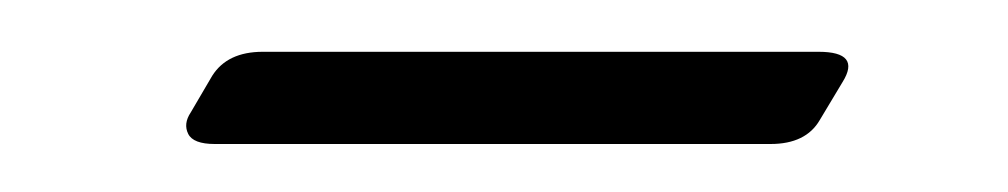

<svg xmlns="http://www.w3.org/2000/svg" viewBox="-20 -280 399 76"><path d="M304 -259.5Q321 -259.5 313.5 -247.5L304.5 -232.5Q299 -223 285 -223H65Q56.5 -223 54.5 -227Q52.5 -231 55.5 -235.5L64 -250Q70 -259.5 84 -259.5Z"/></svg>

Font: Fraunces 72pt S100 Thin
Style: Italic
Weight: 100
Italic angle: -16°
Version: Version 1.000; ttfautohint (v1.8.3)